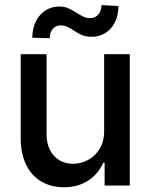

<svg xmlns="http://www.w3.org/2000/svg" viewBox="-20 -749 607 775"><path d="M400.4 -530.3H503.9V0H402.3V-91.8H396.5Q377.4 -47.4 336.4 -20.3Q295.4 6.8 238.3 6.8Q186.5 6.8 147 -16.1Q107.4 -39.1 85.4 -84Q63.5 -128.9 63.5 -193.4V-530.3H168V-206.1Q168 -170.4 181.6 -143.6Q195.3 -116.7 219.5 -102.3Q243.7 -87.9 275.4 -87.9Q305.7 -87.9 334.5 -102.8Q363.3 -117.7 381.8 -147.7Q400.4 -177.7 400.4 -220.7ZM218.8 -722.7Q239.3 -722.7 254.6 -716.1Q270 -709.5 289.1 -697.3Q307.1 -686 318.8 -680.9Q330.6 -675.8 344.7 -675.8Q364.3 -675.8 377 -690.7Q389.6 -705.6 389.6 -728.5L458 -724.6Q458 -687 443.8 -658.9Q429.7 -630.9 405.3 -615.7Q380.9 -600.6 350.6 -600.6Q327.1 -600.6 311.3 -607.2Q295.4 -613.8 277.3 -626Q262.2 -636.2 250.7 -641.4Q239.3 -646.5 223.6 -646.5Q204.6 -646.5 192.6 -631.6Q180.7 -616.7 180.7 -594.7L110.4 -596.7Q110.4 -633.8 124.8 -662.6Q139.2 -691.4 163.8 -707Q188.5 -722.7 218.8 -722.7Z"/></svg>

Font: Pretendard Medium
Style: Regular
Weight: 500
Designer: Base glyphs from Inter by Rasmus Andersson; Hangeul glyphs from Noto Sans CJK(Source Han Sans) by Jang Soo-young and Kan
Foundry: Kil Hyung-jin
Version: Version 1.309